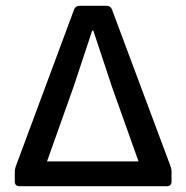

<svg xmlns="http://www.w3.org/2000/svg" viewBox="-20 -644 644 664"><path d="M31.2 -51.8V-15.6C31.2 -5.9 37.1 0 46.9 0H557.6C567.4 0 573.2 -5.9 573.2 -15.6V-51.8C573.2 -58.6 571.3 -63.5 569.3 -70.3L367.2 -611.3C364.3 -619.1 357.4 -624 348.6 -624H254.9C246.1 -624 239.3 -619.1 236.3 -611.3L35.2 -70.3C33.2 -63.5 31.2 -58.6 31.2 -51.8ZM459 -85.9H142.6L234.4 -343.8L298.8 -538.1H302.7L367.2 -343.8Z"/></svg>

Font: Ed Sans Neue Medium
Style: Regular
Weight: 500
Designer: Stephen Hutchings
Version: Version 1.004;PS 001.004;hotconv 1.0.88;makeotf.lib2.5.64775